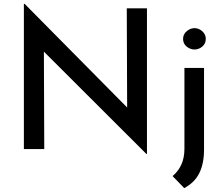

<svg xmlns="http://www.w3.org/2000/svg" viewBox="-20 -768 1145 989"><path d="M734 25 175 -533 206 -523 208 0H103V-748H107L659 -190L635 -196L633 -725H737V25ZM929 201 869 139Q898 115 914 80Q930 45 930 -2V-418H1031V2Q1031 74 1007 123Q983 172 929 201ZM923 -568Q923 -591 941.5 -607Q960 -623 982 -623Q1004 -623 1022 -607Q1040 -591 1040 -568Q1040 -543 1022 -528Q1004 -513 982 -513Q960 -513 941.5 -528Q923 -543 923 -568Z"/></svg>

Font: Reem Kufi Fun
Style: Regular
Weight: 400
Designer: Khaled Hosny
Version: Version 1.005